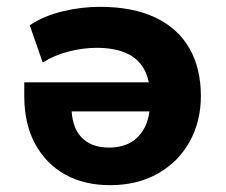

<svg xmlns="http://www.w3.org/2000/svg" viewBox="-20 -531 662 562"><path d="M302 11Q227 11 171 -20Q115 -51 83 -109.5Q51 -168 51 -250V-290H440V-205H172L189 -223Q189 -160 218 -129.5Q247 -99 299 -99Q335 -99 361.5 -113.5Q388 -128 403.5 -158Q419 -188 419 -232V-249Q419 -298 401.5 -329Q384 -360 349.5 -375.5Q315 -391 263 -391Q224 -391 182 -380.5Q140 -370 105 -348L67 -457Q109 -485 164 -498Q219 -511 272 -511Q369 -511 435 -479.5Q501 -448 534.5 -389.5Q568 -331 568 -250Q568 -176 535.5 -117Q503 -58 443 -23.5Q383 11 302 11Z"/></svg>

Font: Nunito Sans 8pt ExtraBold
Style: Regular
Weight: 800
Version: Version 3.101;gftools[0.9.27]